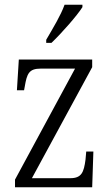

<svg xmlns="http://www.w3.org/2000/svg" viewBox="-20 -786 465 806"><path d="M174 -619V-606H196C240 -648 304 -721 326 -756V-766H251C235 -721 203 -669 174 -619ZM43 0H367L372 -150H342L339 -116C332 -62 322 -38 275 -38H114L367 -504V-536H59L51 -407H81L84 -423C93 -476 101 -498 151 -498H295L43 -32Z"/></svg>

Font: Noto Serif Georgian Condensed Light
Style: Regular
Weight: 300
Width: 3
Designer: Monotype Design Team, Akaki Razmadze
Foundry: Google LLC
Version: Version 2.003